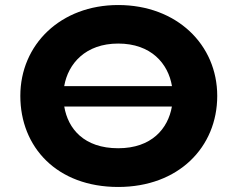

<svg xmlns="http://www.w3.org/2000/svg" viewBox="-20 -749 949 767"><path d="M667 -405H236.5C252 -495 321.8 -575 452.2 -575C583.6 -575 652 -495 667 -405ZM236.7 -323.4H666.7C651.2 -234.8 585.5 -156.8 452.2 -156.8C315.5 -156.8 251.5 -234.8 236.7 -323.4ZM61.2 -365.9C61.2 -161.1 207.4 -2.1 452.2 -2.1C693.3 -2.1 847.8 -161.1 847.8 -365.9C847.8 -570.8 685.9 -728.9 452.2 -728.9C221.9 -728.9 61.2 -570.8 61.2 -365.9Z"/></svg>

Font: Hussar
Style: BdSuprExt
Weight: 700
Foundry: Cannot Into Space Fonts
Version: Version 2.00